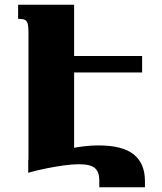

<svg xmlns="http://www.w3.org/2000/svg" viewBox="-20 -734 689 816"><path d="M295 -52 101 0V-598Q101 -622 97.5 -634Q94 -646 85 -650Q76 -654 57 -654V-714H295ZM215 -426V-496H584V-426ZM398 -116Q501 -116 548.5 -77.5Q596 -39 596 35V62H402V32Q402 -3 383.5 -19.5Q365 -36 315 -36Q288 -36 251.5 -31Q215 -26 175.5 -18Q136 -10 100 0V-55Q206 -88 274 -102Q342 -116 398 -116Z"/></svg>

Font: Noto Serif Armenian Black
Style: Regular
Weight: 900
Version: Version 2.007